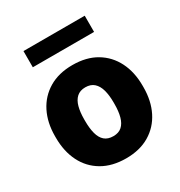

<svg xmlns="http://www.w3.org/2000/svg" viewBox="-172 -845 918 977"><g transform="rotate(-30 286.5 -357.0)"><path d="M287.6 10.3Q206.1 10.3 148.2 -23.7Q90.3 -57.6 59.8 -118.4Q29.3 -179.2 29.3 -259.3V-269Q29.3 -348.1 59.8 -408.7Q90.3 -469.2 147.9 -503.7Q205.6 -538.1 286.6 -538.1Q368.2 -538.1 425.5 -503.9Q482.9 -469.7 513.4 -409.2Q543.9 -348.6 543.9 -269V-259.3Q543.9 -179.7 513.4 -118.9Q482.9 -58.1 425.5 -23.9Q368.2 10.3 287.6 10.3ZM287.6 -120.1Q318.8 -120.1 337.6 -137Q356.4 -153.8 365 -185.1Q373.5 -216.3 373.5 -259.3V-269Q373.5 -310.5 365 -341.6Q356.4 -372.6 337.4 -389.9Q318.4 -407.2 286.6 -407.2Q255.4 -407.2 236.3 -389.9Q217.3 -372.6 209 -341.6Q200.7 -310.5 200.7 -269V-259.3Q200.7 -215.8 209 -184.6Q217.3 -153.3 236.3 -136.7Q255.4 -120.1 287.6 -120.1ZM106.9 -628.9V-724.1H466.8V-628.9Z"/></g></svg>

Font: Roboto Slab LO Black
Style: Regular
Weight: 900
Designer: Google
Version: Version 2.000